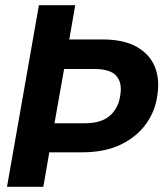

<svg xmlns="http://www.w3.org/2000/svg" viewBox="-20 -720 632 740"><path d="M7 0 130 -700H270L247 -568H374Q456 -568 506 -540Q556 -512 576 -464.5Q596 -417 587 -357Q580 -295 544 -244Q508 -193 446 -163Q384 -133 297 -133H170L147 0ZM190 -245H308Q371 -245 404.5 -275Q438 -305 444 -356Q451 -402 428 -428Q405 -454 344 -454H227Z"/></svg>

Font: DM Sans 36pt ExtraBold
Style: Italic
Weight: 800
Italic angle: -10°
Designer: Colophon Foundry, Jonny Pinhorn
Foundry: Colophon Foundry
Version: Version 4.004;gftools[0.9.30]